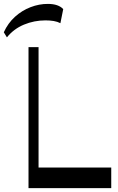

<svg xmlns="http://www.w3.org/2000/svg" viewBox="-59 -974 613 994"><path d="M88.6 0V-730H140.6V0ZM118.7 0V-106.5H516.9V0ZM-23.2 -780.6 -39.3 -806.9Q-17.6 -854.5 18.5 -887.1Q54.6 -919.8 99.2 -936.9Q143.7 -954.1 190 -953.8Q243.6 -953.4 268.3 -926.9L253.7 -854Q238.5 -861.9 219.2 -865.2Q199.9 -868.5 176.4 -868.5Q117.9 -868.5 65 -846.5Q12.1 -824.5 -23.2 -780.6Z"/></svg>

Font: Savate ExtraLight
Style: Regular
Weight: 200
Designer: Max Esnée
Foundry: Plomb Type
Version: Version 2.000